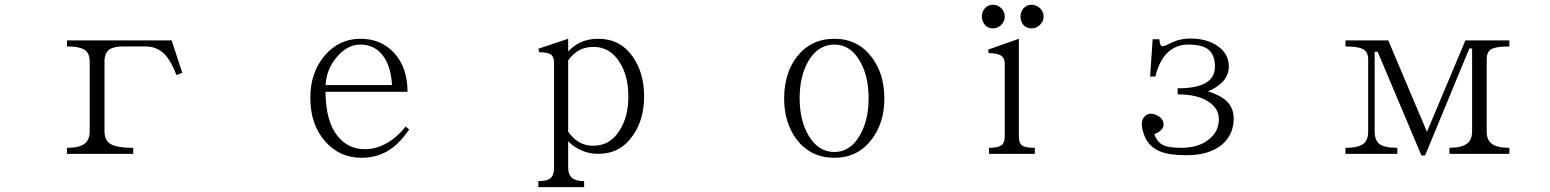

<svg xmlns="http://www.w3.org/2000/svg" viewBox="-20 -648 6540 810"><path d="M262.7 1H542V-24.4Q472.7 -24.4 445.3 -41Q420.9 -56.6 420.9 -93.8V-388.7Q420.9 -422.9 440.4 -438.5Q459 -452.1 500 -452.1H593.8Q644.5 -452.1 678.7 -415Q702.1 -388.7 724.6 -331.1L749 -340.8L704.1 -477.5H262.7V-452.1Q313.5 -452.1 335.9 -438.5Q358.4 -423.8 358.4 -388.7V-93.8Q358.4 -57.6 335.9 -41Q313.5 -24.4 262.7 -24.4Z M1691.4 -114.3Q1654.3 -67.4 1609.4 -43Q1566.4 -18.6 1519.5 -18.6Q1450.2 -18.6 1406.2 -71.3Q1353.5 -134.8 1353.5 -260.7H1699.2Q1699.2 -363.3 1642.6 -424.8Q1587.9 -484.4 1501 -484.4Q1409.2 -484.4 1348.6 -412.1Q1289.1 -340.8 1289.1 -235.4Q1289.1 -123 1351.6 -51.8Q1412.1 17.6 1505.9 17.6Q1573.2 17.6 1626 -17.6Q1668 -45.9 1706.1 -101.6ZM1633.8 -289.1H1353.5Q1357.4 -358.4 1403.3 -410.2Q1447.3 -460 1500 -460Q1556.6 -460 1591.8 -418Q1628.9 -373 1633.8 -289.1Z M2377 -91.8V-393.6Q2398.4 -422.9 2425.8 -437.5Q2452.1 -450.2 2483.4 -450.2Q2553.7 -450.2 2593.8 -385.7Q2630.9 -328.1 2630.9 -241.2Q2630.9 -155.3 2593.8 -97.7Q2553.7 -33.2 2483.4 -33.2Q2444.3 -33.2 2416 -52.7Q2397.5 -65.4 2377 -91.8ZM2251 141.6H2444.3V116.2Q2410.2 116.2 2394.5 103.5Q2377 89.8 2377 59.6V-51.8Q2400.4 -28.3 2428.7 -15.6Q2462.9 1 2503.9 1Q2595.7 1 2648.4 -74.2Q2697.3 -141.6 2697.3 -241.2Q2697.3 -341.8 2648.4 -410.2Q2595.7 -484.4 2503.9 -484.4Q2462.9 -484.4 2429.7 -469.7Q2400.4 -456.1 2377 -430.7V-484.4L2251 -442.4L2254.9 -427.7Q2290 -427.7 2303.7 -418Q2317.4 -408.2 2317.4 -383.8V59.6Q2317.4 90.8 2302.7 103.5Q2288.1 116.2 2251 116.2Z M3500 -484.4Q3400.4 -484.4 3340.8 -407.2Q3288.1 -336.9 3288.1 -232.4Q3288.1 -129.9 3340.8 -59.6Q3400.4 17.6 3500 17.6Q3598.6 17.6 3657.2 -59.6Q3710.9 -129.9 3710.9 -232.4Q3710.9 -336.9 3657.2 -407.2Q3598.6 -484.4 3500 -484.4ZM3500 -460Q3567.4 -460 3607.4 -390.6Q3644.5 -327.1 3644.5 -233.4Q3644.5 -140.6 3607.4 -77.1Q3567.4 -6.8 3500 -6.8Q3431.6 -6.8 3390.6 -77.1Q3353.5 -140.6 3353.5 -233.4Q3353.5 -327.1 3390.6 -390.6Q3431.6 -460 3500 -460Z M4152.3 1H4345.7V-24.4Q4305.7 -24.4 4292 -34.2Q4278.3 -43.9 4278.3 -73.2V-484.4L4148.4 -438.5L4151.4 -423.8Q4189.5 -423.8 4205.1 -412.1Q4218.8 -401.4 4218.8 -378.9V-73.2Q4218.8 -43.9 4203.1 -34.2Q4188.5 -24.4 4152.3 -24.4ZM4122.1 -578.1Q4122.1 -560.5 4132.8 -545.9Q4145.5 -528.3 4168.9 -528.3Q4189.5 -528.3 4204.1 -543Q4218.8 -557.6 4218.8 -578.1Q4218.8 -598.6 4204.1 -613.3Q4189.5 -627.9 4168.9 -627.9Q4146.5 -627.9 4132.8 -610.4Q4122.1 -595.7 4122.1 -578.1ZM4285.2 -578.1Q4285.2 -560.5 4294.9 -545.9Q4308.6 -528.3 4332 -528.3Q4352.5 -528.3 4367.2 -543Q4382.8 -557.6 4382.8 -578.1Q4382.8 -599.6 4367.2 -613.3Q4352.5 -627.9 4332 -627.9Q4309.6 -627.9 4295.9 -610.4Q4285.2 -595.7 4285.2 -578.1Z M4849.6 -82Q4891.6 -98.6 4888.7 -126Q4886.7 -150.4 4855.5 -164.1Q4827.1 -174.8 4809.6 -157.2Q4789.1 -137.7 4801.8 -94.7Q4817.4 -32.2 4875 -8.8Q4913.1 6.8 4985.4 6.8Q5084 6.8 5137.7 -40Q5184.6 -82 5184.6 -147.5Q5184.6 -193.4 5154.3 -221.7Q5128.9 -246.1 5076.2 -262.7Q5114.3 -278.3 5136.7 -301.8Q5164.1 -330.1 5164.1 -367.2Q5164.1 -421.9 5116.2 -454.1Q5071.3 -485.4 5002 -485.4Q4973.6 -485.4 4946.3 -477.5Q4931.6 -472.7 4909.2 -461.9Q4888.7 -451.2 4881.8 -453.1Q4873 -456.1 4871.1 -482.4H4842.8L4832 -325.2H4854.5Q4868.2 -385.7 4901.4 -421.9Q4938.5 -460 4992.2 -460Q5048.8 -460 5076.2 -440.4Q5105.5 -418 5105.5 -367.2Q5105.5 -326.2 5075.2 -303.7Q5036.1 -275.4 4948.2 -275.4V-250Q5033.2 -250 5080.1 -217.8Q5122.1 -189.5 5122.1 -144.5Q5122.1 -91.8 5078.1 -58.6Q5035.2 -24.4 4963.9 -24.4Q4911.1 -24.4 4888.7 -35.2Q4862.3 -46.9 4849.6 -82Z M5656.2 1H5875V-24.4Q5820.3 -24.4 5798.8 -41Q5779.3 -56.6 5779.3 -93.8V-429.7H5792L5976.6 7.8H5992.2L6178.7 -443.4H6190.4V-93.8Q6190.4 -58.6 6169.9 -43Q6147.5 -24.4 6094.7 -24.4V1H6347.7V-24.4Q6293.9 -24.4 6271.5 -43Q6252 -58.6 6252 -93.8V-397.5Q6252 -427.7 6269.5 -439.5Q6290 -452.1 6347.7 -452.1V-477.5H6162.1L6000 -91.8L5836.9 -477.5H5656.2V-452.1Q5710 -452.1 5730.5 -440.4Q5752 -428.7 5752 -397.5V-93.8Q5752 -55.7 5731.4 -41Q5710 -24.4 5656.2 -24.4Z"/></svg>

Font: BatangChe
Style: Regular
Weight: 400
Monospace: yes
Version: Version 2.21